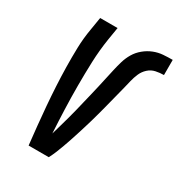

<svg xmlns="http://www.w3.org/2000/svg" viewBox="-174 -850 896 965"><g transform="rotate(30 273.5 -367.5)"><path d="M135 0Q129 -54 123.5 -108.5Q118 -163 113.5 -217.5Q109 -272 106 -327Q103 -382 102 -437.5Q101 -493 102.5 -549Q104 -605 114 -662L126 -735H227L215 -662Q204 -592 201.5 -523Q199 -454 199 -385.5Q199 -317 201.5 -248.5Q204 -180 208 -112Q216 -139 223.5 -166Q231 -193 238.5 -219.5Q246 -246 252.5 -273Q259 -300 265.5 -327Q272 -354 278.5 -380.5Q285 -407 291 -434Q297 -461 303 -488Q309 -515 315 -542Q321 -569 329 -596Q337 -623 351.5 -647.5Q366 -672 389 -691Q412 -710 438.5 -720.5Q465 -731 492.5 -733Q520 -735 547 -735V-647Q524 -647 500.5 -642Q477 -637 459 -620.5Q441 -604 431.5 -582Q422 -560 416.5 -537Q411 -514 405.5 -491.5Q400 -469 394 -446.5Q388 -424 382.5 -401.5Q377 -379 371 -356.5Q365 -334 359 -311.5Q353 -289 346.5 -266.5Q340 -244 333 -221.5Q326 -199 319 -176.5Q312 -154 304.5 -132Q297 -110 289 -87.5Q281 -65 272 -43Q263 -21 252 0Z"/></g></svg>

Font: Iosevka Curly Semibold Oblique
Style: Regular
Weight: 600
Italic angle: -9°
Monospace: yes
Designer: Belleve Invis
Foundry: Belleve Invis
Version: Version 11.1.0; ttfautohint (v1.8.3)